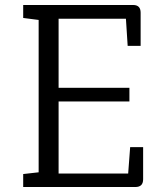

<svg xmlns="http://www.w3.org/2000/svg" viewBox="-20 -750 667 770"><path d="M73 0V-52L135 -59V-670L73 -678V-730H514Q544 -730 544 -699V-566H492L485 -675H215V-398H499V-343H215V-54H494L502 -160H554V-31Q554 0 523 0Z"/></svg>

Font: Fauna One
Style: Regular
Weight: 400
Designer: Eduardo Rodriguez Tunni
Foundry: Eduardo Rodriguez Tunni
Version: Version 2.001; ttfautohint (v1.8.4.7-5d5b);gftools[0.9.23]